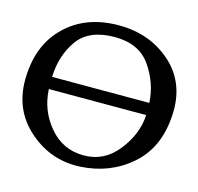

<svg xmlns="http://www.w3.org/2000/svg" viewBox="-105 -807 976 946"><g transform="rotate(15 383.0 -334.5)"><path d="M383.3 -634.8Q251.5 -634.3 195.1 -554Q138.7 -473.6 135.3 -365.2H631.3Q626 -464.8 567.1 -549.8Q508.3 -634.8 383.3 -634.8ZM631.8 -303.2H135.3Q140.6 -194.3 209.5 -113.3Q278.3 -32.2 383.3 -31.7H385.7Q488.8 -31.7 556.2 -116.2Q626.5 -203.6 631.8 -303.2ZM383.8 -695.8H388.7Q547.4 -695.8 656.2 -598.6Q757.3 -508.3 757.3 -361.3Q757.3 -347.7 756.3 -334Q746.6 -167.5 639.9 -74.7Q533.2 18.1 383.3 26.4Q372.6 26.9 361.8 26.9Q223.6 26.9 118.2 -67.9Q10.7 -163.6 10.7 -316.9Q10.7 -325.7 11.2 -335Q17.1 -499.5 119.1 -596.9Q221.2 -694.3 383.8 -695.8Z"/></g></svg>

Font: Caudex
Style: Bold
Weight: 700
Version: Version 1.01